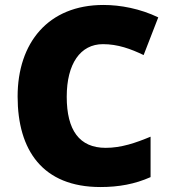

<svg xmlns="http://www.w3.org/2000/svg" viewBox="-20 -744 689 774"><path d="M395 -566C455 -566 507 -547 559 -522L618 -674C545 -709 466 -724 397 -724C174 -724 51 -571 51 -355C51 -138 152 10 385 10C459 10 524 -2 587 -30V-193C527 -168 469 -148 406 -148C300 -148 249 -219 249 -354C249 -487 304 -566 395 -566Z"/></svg>

Font: Noto Sans Lao UI Blk
Style: Regular
Weight: 900
Designer: Monotype Design Team
Foundry: Monotype Imaging Inc.
Version: Version 2.000